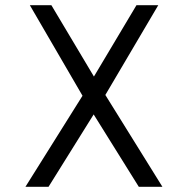

<svg xmlns="http://www.w3.org/2000/svg" viewBox="-20 -720 688 740"><path d="M606 0 386 -354 590 -700H506L342 -425L178 -700H95L298 -351L78 0H167L341 -279L515 0Z"/></svg>

Font: Advent Pro
Style: Medium
Weight: 500
Designer: Andreas Kalpakidis
Foundry: Andreas Kalpakidis
Version: Version 2.002 2008